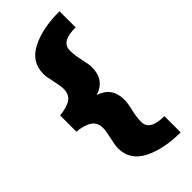

<svg xmlns="http://www.w3.org/2000/svg" viewBox="-264 -755 936 936"><g transform="rotate(-45 204.0 -287.5)"><path d="M370 130Q254 130 176.5 90.5Q99 51 99 -32Q99 -50 108.5 -90.5Q118 -131 118 -153Q118 -189 92.5 -207.5Q67 -226 13 -232V-344Q66 -349 91.5 -367.5Q117 -386 117 -422Q117 -444 107.5 -485Q98 -526 98 -544Q98 -627 176 -666.5Q254 -706 370 -705V-594Q270 -595 270 -534Q270 -502 279.5 -462Q289 -422 289 -400Q289 -314 212 -289V-287Q289 -262 289 -175Q289 -153 279.5 -113.5Q270 -74 270 -42Q270 18 370 18Z"/></g></svg>

Font: Martel Sans Heavy
Style: Regular
Weight: 900
Designer: Dan Reynolds and Mathieu Réguer
Foundry: Dan Reynolds and Mathieu Réguer
Version: Version 1.001;PS 001.001;hotconv 1.0.70;makeotf.lib2.5.58329